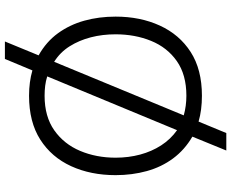

<svg xmlns="http://www.w3.org/2000/svg" viewBox="-102 -754 966 803"><g transform="rotate(-90 381.5 -353.0)"><path d="M153 110 211 -32Q156 -64 120 -112.5Q84 -161 67 -222.5Q50 -284 50 -353Q50 -457 87.5 -539Q125 -621 198.5 -668Q272 -715 382 -715Q411 -715 437.5 -711.5Q464 -708 488 -701L536 -816H609L551 -675Q608 -643 643.5 -594Q679 -545 696 -484Q713 -423 713 -353Q713 -250 675.5 -168Q638 -86 565 -39Q492 8 382 8Q352 8 325 4.5Q298 1 274 -6L226 110ZM238 -96 463 -639Q444 -645 424 -647.5Q404 -650 382 -650Q295 -650 237.5 -609.5Q180 -569 151.5 -501.5Q123 -434 123 -353Q123 -299 136 -250.5Q149 -202 174.5 -162.5Q200 -123 238 -96ZM382 -57Q470 -57 527 -97Q584 -137 611.5 -204.5Q639 -272 639 -353Q639 -408 626.5 -456.5Q614 -505 589 -545Q564 -585 524 -610L300 -68Q339 -57 382 -57Z"/></g></svg>

Font: Onest Light
Style: Regular
Weight: 300
Designer: Dmitri Voloshin, Andrey Kudryavtsev
Foundry: Dmitri Voloshin, Andrey Kudryavtsev
Version: Version 1.000;gftools[0.9.33]